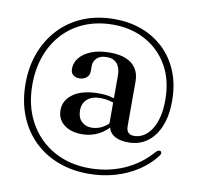

<svg xmlns="http://www.w3.org/2000/svg" viewBox="-88 -779 1033 1003"><g transform="rotate(10 428.5 -278.0)"><path d="M521.5 -252Q502.5 -259 482.5 -263.8Q462.5 -268.5 438 -268.5Q395 -268.5 369.8 -246.5Q344.5 -224.5 344.5 -186.5Q344.5 -149 365.5 -128.5Q386.5 -108 419 -108Q448.5 -108 475.2 -122Q502 -136 521.5 -161.5L530.5 -145Q505 -107.5 463.8 -86.5Q422.5 -65.5 376 -65.5Q316.5 -65.5 280.2 -93.8Q244 -122 244 -171Q244 -223 291.5 -257Q339 -291 428 -291Q460 -291 483.5 -285.8Q507 -280.5 528 -272ZM645 -104Q671.5 -104 695 -118Q718.5 -132 736.2 -159Q754 -186 764 -225.5Q774 -265 774 -316Q774 -423 729.8 -499.2Q685.5 -575.5 609.8 -616.5Q534 -657.5 439.5 -657.5Q356 -657.5 288.8 -629.5Q221.5 -601.5 174 -550.2Q126.5 -499 101.2 -429.2Q76 -359.5 76 -277Q76 -163 123 -77.8Q170 7.5 253 55Q336 102.5 444.5 102.5Q542 102.5 626 66.2Q710 30 772 -41.5Q780 -49.5 786.5 -51Q793 -52.5 798 -48.5Q802.5 -44.5 801.2 -37.8Q800 -31 792 -21.5Q756.5 24.5 703.2 59.2Q650 94 584 113Q518 132 443.5 132Q357 132 283.2 104Q209.5 76 155 22.8Q100.5 -30.5 70.2 -106.2Q40 -182 40 -277Q40 -364.5 68 -439.2Q96 -514 148.5 -570Q201 -626 275.2 -656.8Q349.5 -687.5 441.5 -687.5Q518.5 -687.5 585.5 -662.8Q652.5 -638 703 -590.2Q753.5 -542.5 781.8 -473.5Q810 -404.5 810 -317Q810 -240.5 787 -184Q764 -127.5 721.5 -96.2Q679 -65 621 -65.5Q589 -65.5 565.8 -73.8Q542.5 -82 529 -97.8Q515.5 -113.5 513.5 -137L508 -138.5V-401Q508 -441 489.2 -463Q470.5 -485 435 -485Q399.5 -485 382 -467.2Q364.5 -449.5 364.5 -426.5V-397.5Q364.5 -375.5 349 -363Q333.5 -350.5 311 -350.5Q292 -350.5 278.8 -361Q265.5 -371.5 265.5 -393.5Q265.5 -425.5 286.8 -452Q308 -478.5 348.8 -494.8Q389.5 -511 448 -511Q497 -511 532 -496.8Q567 -482.5 585.5 -454.5Q604 -426.5 604 -386.5V-148Q604 -126 614.5 -115Q625 -104 645 -104Z"/></g></svg>

Font: Fraunces 48pt
Style: Regular
Weight: 400
Version: Version 1.000;[b76b70a41]